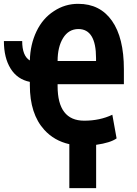

<svg xmlns="http://www.w3.org/2000/svg" viewBox="-26 -740 704 990"><path d="M377.9 -590.3Q327.6 -589.8 299.3 -543.9Q271 -498 271 -425.3H469.2V-440.4Q469.2 -590.3 377.9 -590.3ZM469.7 230H331.5V3.4Q253.4 -14.2 202.1 -70.8Q127.9 -152.8 127.9 -300.3V-317.9Q63.5 -330.6 28.8 -386.2Q-5.9 -441.9 -5.9 -528.3H88.4Q88.4 -451.7 127.9 -428.2Q129.9 -510.7 162.1 -578.1Q194.3 -645.5 252 -682.6Q309.6 -720.7 377.9 -720.2Q489.7 -720.2 551.3 -632.8Q612.8 -545.4 612.8 -382.8V-305.7H271V-296.4Q271 -117.7 408.2 -117.7Q488.8 -117.7 553.2 -148.4L575.2 -26.4Q543.9 -3.9 469.7 6.8Z"/></svg>

Font: RobotoCondensed-Bold
Style: Bold
Weight: 700
Designer: Google
Version: Version 2.001240; 2014